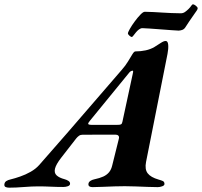

<svg xmlns="http://www.w3.org/2000/svg" viewBox="-86 -862 933 887"><path d="M-43.4 5Q-54.6 5 -60.8 1.6Q-67 -1.8 -65.7 -11.3Q-64.3 -20.9 -56.4 -25.8Q-48.6 -30.7 -37.5 -33.1Q-17.7 -37.8 7 -46.4Q31.8 -54.9 55.5 -68.3Q79.2 -81.8 95.2 -99.8Q161 -174.4 224.1 -247.1Q287.2 -319.9 350 -392.8Q412.7 -465.8 476 -538.7Q493.7 -558.6 505.6 -578.4Q517.5 -598.2 525.5 -611.3Q533.6 -624.5 539.2 -624.5Q564.3 -624.5 587 -629.4Q609.7 -634.4 627.4 -644.9Q643.9 -655.2 657.2 -663.9Q670.4 -672.7 679.5 -672.7Q689.5 -672.7 691.1 -654.8Q692.6 -636.9 687.8 -612.8L588.7 -113.8Q582 -79.7 596.3 -61.3Q610.5 -42.8 646.7 -32.4Q658.6 -29.2 666.2 -25.7Q673.8 -22.2 673.8 -11.9Q673.8 -5.1 663.1 -1.3Q652.4 2.5 642.8 2.5Q623.2 2.5 596.2 1.4Q569.1 0.4 541.2 -0.7Q513.3 -1.8 490.6 -1.8Q471 -1.8 443.9 -1Q416.8 -0.2 389.2 1.1Q361.6 2.5 341.6 2.5Q321.4 2.5 322.5 -12Q323.2 -20.6 331.2 -26.1Q339.2 -31.6 349.7 -33.6Q374.5 -38.8 391 -46.3Q407.4 -53.8 417.9 -66.4Q428.4 -79.1 432.9 -99.7L463.1 -221.2Q465.5 -230.4 460.9 -235.2Q456.3 -240 447.2 -240L295.1 -239.6Q285.6 -239.6 278.6 -234.5Q271.5 -229.3 266 -222.4L196.6 -133.2Q172.9 -102.6 168.1 -83Q163.3 -63.3 175.5 -51.9Q187.7 -40.5 212.6 -34Q222 -31.6 230.2 -26.2Q238.5 -20.8 237.6 -12Q236.8 -5 227.2 -1.6Q217.5 1.8 206.4 1.8Q177 1.8 148.4 0.4Q119.9 -1 90.6 -1Q61.3 -1 24.1 2Q-13 5 -43.4 5ZM340.6 -285.1 460.7 -285.3Q469.2 -285.3 473.6 -288Q477.9 -290.7 479.5 -299.3L526.7 -518.3Q528.8 -525.4 529.2 -530.5Q529.5 -535.6 525.3 -535.6Q523.8 -535.6 519.6 -533.6Q515.4 -531.6 512 -527.7L329.1 -303.8Q320.5 -293.8 321.5 -289.4Q322.6 -285.1 340.6 -285.1ZM523.4 -691.2Q518.4 -691.2 511.6 -697.5Q504.9 -703.8 504.9 -707.2Q504.9 -712.8 513.9 -728.7Q522.9 -744.6 536.4 -762.9Q549.9 -781.3 562.7 -794.4Q575.4 -807.6 582.8 -807.6Q601.4 -807.6 623.2 -806.3Q645 -804.9 665.6 -803.8Q684.2 -802.8 705.3 -801.7Q726.4 -800.6 749.2 -800.6Q760.2 -800.6 769.1 -807Q778 -813.4 785 -820.4Q792.8 -828.2 797.4 -835.1Q802 -842 805 -842Q810.5 -842 818.9 -835.5Q827.2 -828.9 827.2 -823.4Q827.2 -819.6 822.7 -812.9Q818.2 -806.3 810 -794.7Q798.8 -779.5 788.7 -763.9Q778.7 -748.3 769.5 -734.6Q763.5 -726 754.3 -723.3Q745.2 -720.6 738.9 -720.6Q730.4 -720.6 707.8 -722.5Q685.1 -724.3 657.2 -726.3Q629.2 -728.3 605.3 -730.1Q581.3 -731.9 571.8 -731.9Q564 -731.9 556 -726Q548.1 -720 542.1 -712.5Q535.5 -704.7 530.5 -697.9Q525.4 -691.2 523.4 -691.2Z"/></svg>

Font: EB Garamond
Style: Italic
Weight: 400
Italic angle: -17.2°
Designer: Georg Duffner and Octavio Pardo
Foundry: Georg Duffner
Version: Version 1.001